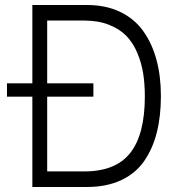

<svg xmlns="http://www.w3.org/2000/svg" viewBox="-20 -745 747 765"><path d="M326.2 -725.1Q401.4 -725.1 458.5 -697.8Q515.6 -670.4 550.8 -621.1Q585.9 -571.8 603.5 -506.6Q621.1 -441.4 621.1 -362.8Q621.1 -281.7 604.7 -217Q588.4 -152.3 554.2 -103Q520 -53.7 462.2 -26.9Q404.3 0 326.2 0H108.9V-359.9H7.8V-413.1H108.9V-725.1ZM315.9 -62Q440.9 -62 499 -135.7Q557.1 -209.5 557.1 -360.8Q557.1 -410.2 550.5 -452.1Q543.9 -494.1 527.1 -534.2Q510.3 -574.2 483.6 -601.8Q457 -629.4 414.3 -646.2Q371.6 -663.1 315.9 -663.1H168V-413.1H352.1V-359.9H168V-62Z"/></svg>

Font: Stilu Light
Style: Regular
Weight: 300
Designer: Genilson Lima Santos
Foundry: Genilson Lima Santos
Version: Version 1.200;PS 001.200;hotconv 1.0.88;makeotf.lib2.5.64775